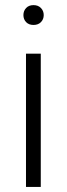

<svg xmlns="http://www.w3.org/2000/svg" viewBox="-20 -741 264 761"><path d="M141.6 0H83V-528.3H141.6ZM72.8 -681.2Q72.8 -697.8 83.5 -709.2Q94.2 -720.7 112.8 -720.7Q131.3 -720.7 142.3 -709.2Q153.3 -697.8 153.3 -681.2Q153.3 -664.6 142.3 -653.3Q131.3 -642.1 112.8 -642.1Q94.2 -642.1 83.5 -653.3Q72.8 -664.6 72.8 -681.2Z"/></svg>

Font: Roboto-Light
Style: Regular
Weight: 300
Designer: Google
Version: Version 2.137; 2017